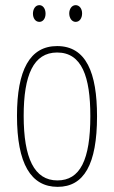

<svg xmlns="http://www.w3.org/2000/svg" viewBox="-20 -716 443 746"><path d="M108 -663C108 -646 117 -631 133 -631C147 -631 157 -644 157 -663C157 -682 147 -696 133 -696C117 -696 108 -680 108 -663ZM249 -664C249 -646 259 -631 274 -631C289 -631 299 -645 299 -664C299 -683 288 -696 274 -696C259 -696 249 -681 249 -664ZM357 -264C357 -433 315 -537 202 -537C96 -537 46 -444 46 -266C46 -80 100 10 204 10C306 10 357 -77 357 -264ZM72 -266C72 -424 110 -512 202 -512C298 -512 331 -418 331 -265C331 -94 291 -15 203 -15C113 -15 72 -102 72 -266Z"/></svg>

Font: Noto Sans Ethiopic ExtraCondensed Thin
Style: Regular
Weight: 100
Width: 2
Designer: Monotype Design Team
Foundry: Monotype Imaging Inc.
Version: Version 2.102